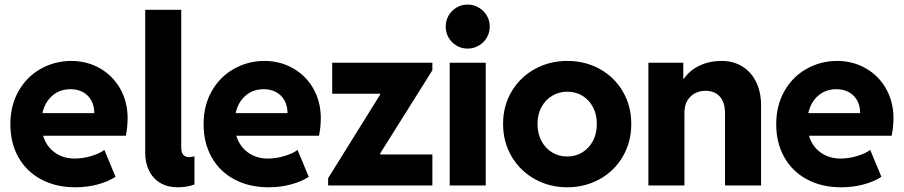

<svg xmlns="http://www.w3.org/2000/svg" viewBox="-20 -794 3870 822"><path d="M24.4 -261.7Q24.4 -342.3 59.3 -403.8Q94.2 -465.3 153.8 -499Q213.4 -532.7 284.2 -533.2Q351.6 -533.2 407 -502Q462.4 -470.7 494.4 -414.6Q526.4 -358.4 526.4 -287.1Q525.9 -247.6 518.6 -212.9H164.6Q178.2 -167.5 214.1 -141.4Q250 -115.2 299.8 -115.2Q335 -115.2 371.3 -126.2Q407.7 -137.2 426.8 -152.3L474.6 -37.1Q443.8 -16.6 398.4 -4.4Q353 7.8 302.7 7.8Q218.8 7.8 155.5 -26.4Q92.3 -60.5 58.3 -121.8Q24.4 -183.1 24.4 -261.7ZM383.8 -309.6Q383.8 -340.8 370.8 -364Q357.9 -387.2 335 -399.7Q312 -412.1 282.2 -412.1Q235.4 -412.1 203.6 -384Q171.9 -356 161.6 -309.6Z M601.6 -139.6V-752H755.9V-162.1Q755.9 -121.6 790 -121.1Q797.9 -121.6 804.2 -123Q810.5 -124.5 812.5 -125V-3.9Q778.3 7.8 741.2 7.8Q696.3 7.8 664.8 -11.7Q633.3 -31.2 617.4 -64.9Q601.6 -98.6 601.6 -139.6Z M851.6 -261.7Q851.6 -342.3 886.5 -403.8Q921.4 -465.3 981 -499Q1040.5 -532.7 1111.3 -533.2Q1178.7 -533.2 1234.1 -502Q1289.6 -470.7 1321.5 -414.6Q1353.5 -358.4 1353.5 -287.1Q1353 -247.6 1345.7 -212.9H991.7Q1005.4 -167.5 1041.3 -141.4Q1077.1 -115.2 1127 -115.2Q1162.1 -115.2 1198.5 -126.2Q1234.9 -137.2 1253.9 -152.3L1301.8 -37.1Q1271 -16.6 1225.6 -4.4Q1180.2 7.8 1129.9 7.8Q1045.9 7.8 982.7 -26.4Q919.4 -60.5 885.5 -121.8Q851.6 -183.1 851.6 -261.7ZM1210.9 -309.6Q1210.9 -340.8 1198 -364Q1185.1 -387.2 1162.1 -399.7Q1139.2 -412.1 1109.4 -412.1Q1062.5 -412.1 1030.8 -384Q999 -356 988.8 -309.6Z M1384.8 -31.2 1607.4 -388.7V-392.6H1402.3V-525.4H1831.1V-493.2L1607.4 -136.7V-132.8H1831.1V0H1384.8Z M1905.3 -525.4H2059.6V0H1905.3ZM1888.2 -679.7Q1888.2 -706.1 1900.6 -727.5Q1913.1 -749 1934.6 -761.7Q1956.1 -774.4 1981.9 -774.4Q2007.8 -774.4 2029.5 -761.7Q2051.3 -749 2064 -727.5Q2076.7 -706.1 2076.7 -679.7Q2076.7 -654.3 2064 -632.8Q2051.3 -611.3 2029.5 -598.6Q2007.8 -585.9 1981.9 -585.9Q1956.1 -585.9 1934.6 -598.6Q1913.1 -611.3 1900.6 -632.8Q1888.2 -654.3 1888.2 -679.7Z M2133.8 -263.7Q2133.8 -341.3 2170.7 -402.8Q2207.5 -464.4 2270.3 -498.8Q2333 -533.2 2408.2 -533.2Q2484.9 -533.2 2547.4 -498.8Q2609.9 -464.4 2646.2 -402.8Q2682.6 -341.3 2682.6 -263.7Q2682.6 -185.5 2646.2 -123.5Q2609.9 -61.5 2547.1 -26.9Q2484.4 7.8 2408.2 7.8Q2333 7.8 2270.3 -26.9Q2207.5 -61.5 2170.7 -123.5Q2133.8 -185.5 2133.8 -263.7ZM2535.2 -263.7Q2535.2 -303.2 2519 -334.5Q2502.9 -365.7 2474.4 -383.5Q2445.8 -401.4 2409.2 -401.4Q2373 -401.4 2343.8 -383.8Q2314.5 -366.2 2297.9 -335Q2281.2 -303.7 2281.2 -263.7Q2281.2 -222.7 2297.9 -190.9Q2314.5 -159.2 2343.5 -141.6Q2372.6 -124 2408.2 -124Q2444.3 -124 2473.1 -141.6Q2502 -159.2 2518.6 -190.9Q2535.2 -222.7 2535.2 -263.7Z M2755.9 -525.4H2905.3V-457H2908.2Q2933.1 -493.7 2975.6 -513.4Q3018.1 -533.2 3068.4 -533.2Q3120.1 -533.2 3158.4 -509.3Q3196.8 -485.4 3217.5 -442.4Q3238.3 -399.4 3238.3 -343.8V0H3084V-310.5Q3083.5 -356.9 3061.5 -380.9Q3039.6 -404.8 3000 -405.3Q2960.4 -404.8 2935.1 -379.4Q2909.7 -354 2910.2 -308.6V0H2755.9Z M3303.2 -261.7Q3303.2 -342.3 3338.1 -403.8Q3373 -465.3 3432.6 -499Q3492.2 -532.7 3563 -533.2Q3630.4 -533.2 3685.8 -502Q3741.2 -470.7 3773.2 -414.6Q3805.2 -358.4 3805.2 -287.1Q3804.7 -247.6 3797.4 -212.9H3443.4Q3457 -167.5 3492.9 -141.4Q3528.8 -115.2 3578.6 -115.2Q3613.8 -115.2 3650.1 -126.2Q3686.5 -137.2 3705.6 -152.3L3753.4 -37.1Q3722.7 -16.6 3677.2 -4.4Q3631.8 7.8 3581.5 7.8Q3497.6 7.8 3434.3 -26.4Q3371.1 -60.5 3337.2 -121.8Q3303.2 -183.1 3303.2 -261.7ZM3662.6 -309.6Q3662.6 -340.8 3649.7 -364Q3636.7 -387.2 3613.8 -399.7Q3590.8 -412.1 3561 -412.1Q3514.2 -412.1 3482.4 -384Q3450.7 -356 3440.4 -309.6Z"/></svg>

Font: Reddit Sans Fudge ExtraBold
Style: Regular
Weight: 800
Designer: Stephen Hutchings
Foundry: Reddit
Version: Version 1.011